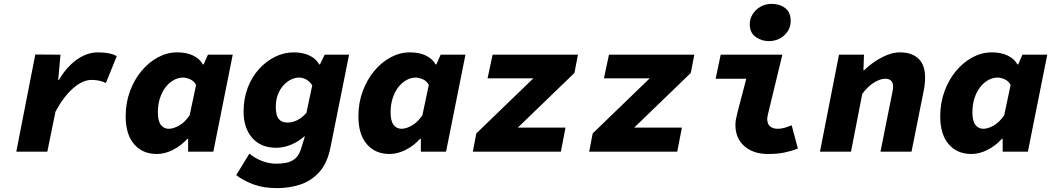

<svg xmlns="http://www.w3.org/2000/svg" viewBox="-20 -782 5440 990"><path d="M64 0 162 -501 292 -500 280 -370H284Q310 -415 343 -447Q376 -479 412 -495.5Q448 -512 484 -512Q517 -512 543 -506.5Q569 -501 582 -492L526 -354Q510 -362 491.5 -366Q473 -370 452 -370Q406 -370 356.5 -326.5Q307 -283 266 -206L224 0Z M789 12Q715 12 671.5 -38.5Q628 -89 628 -182Q628 -251 650 -311Q672 -371 709.5 -416Q747 -461 794.5 -486.5Q842 -512 894 -512Q942 -512 976 -495.5Q1010 -479 1026 -450H1030L1052 -500H1180L1080 0H950V-66H946Q912 -29 870.5 -8.5Q829 12 789 12ZM850 -118Q874 -118 903.5 -134.5Q933 -151 958 -188L991 -344Q981 -364 960.5 -373Q940 -382 924 -382Q899 -382 875.5 -369Q852 -356 833.5 -332Q815 -308 804.5 -275Q794 -242 794 -202Q794 -158 809.5 -138Q825 -118 850 -118Z M1409 188Q1339 188 1287.5 169Q1236 150 1198 121L1266 10Q1294 34 1331 48Q1368 62 1405 62Q1430 62 1455 57.5Q1480 53 1500.5 37Q1521 21 1532 -14L1552 -78H1548Q1521 -53 1482 -36.5Q1443 -20 1404 -20Q1325 -20 1280.5 -71Q1236 -122 1236 -206Q1236 -274 1257.5 -330Q1279 -386 1316 -426.5Q1353 -467 1399 -489.5Q1445 -512 1494 -512Q1542 -512 1576 -495.5Q1610 -479 1626 -450H1630L1654 -500H1780L1684 -22Q1668 59 1626.5 105Q1585 151 1528.5 169.5Q1472 188 1409 188ZM1462 -150Q1488 -150 1513 -162.5Q1538 -175 1560 -200L1590 -342Q1577 -362 1559.5 -372Q1542 -382 1521 -382Q1502 -382 1481 -372Q1460 -362 1442 -342.5Q1424 -323 1413 -295Q1402 -267 1402 -230Q1402 -188 1417 -169Q1432 -150 1462 -150Z M1989 12Q1915 12 1871.5 -38.5Q1828 -89 1828 -182Q1828 -251 1850 -311Q1872 -371 1909.5 -416Q1947 -461 1994.5 -486.5Q2042 -512 2094 -512Q2142 -512 2176 -495.5Q2210 -479 2226 -450H2230L2252 -500H2380L2280 0H2150V-66H2146Q2112 -29 2070.5 -8.5Q2029 12 1989 12ZM2050 -118Q2074 -118 2103.5 -134.5Q2133 -151 2158 -188L2191 -344Q2181 -364 2160.5 -373Q2140 -382 2124 -382Q2099 -382 2075.5 -369Q2052 -356 2033.5 -332Q2015 -308 2004.5 -275Q1994 -242 1994 -202Q1994 -158 2009.5 -138Q2025 -118 2050 -118Z M2418 0 2436 -94 2730 -378H2494L2520 -500H2960L2942 -406L2650 -124H2896L2872 0Z M3018 0 3036 -94 3330 -378H3094L3120 -500H3560L3542 -406L3250 -124H3496L3472 0Z M3940 12Q3864 12 3818 -28.5Q3772 -69 3772 -138Q3772 -153 3775 -168.5Q3778 -184 3782 -200L3828 -376H3670L3696 -500H4014L3940 -194Q3939 -188 3937.5 -182Q3936 -176 3936 -170Q3936 -142 3951 -130Q3966 -118 3990 -118Q4007 -118 4023.5 -122.5Q4040 -127 4062 -136L4094 -16Q4061 -3 4024.5 4.5Q3988 12 3940 12ZM3944 -570Q3907 -570 3876.5 -591.5Q3846 -613 3846 -657Q3846 -685 3861 -709Q3876 -733 3901.5 -747.5Q3927 -762 3958 -762Q4001 -762 4029 -740Q4057 -718 4057 -675Q4057 -630 4024 -600Q3991 -570 3944 -570Z M4208 0 4306 -500H4435L4432 -420H4436Q4459 -443 4490 -464Q4521 -485 4554.5 -498.5Q4588 -512 4620 -512Q4682 -512 4716 -479.5Q4750 -447 4750 -382Q4750 -366 4748 -347Q4746 -328 4742 -310L4680 0H4520L4578 -290Q4581 -304 4583 -315Q4585 -326 4585 -335Q4585 -356 4574.5 -366Q4564 -376 4544 -376Q4519 -376 4487 -356.5Q4455 -337 4426 -298L4368 0Z M4989 12Q4915 12 4871.5 -38.5Q4828 -89 4828 -182Q4828 -251 4850 -311Q4872 -371 4909.5 -416Q4947 -461 4994.5 -486.5Q5042 -512 5094 -512Q5142 -512 5176 -495.5Q5210 -479 5226 -450H5230L5252 -500H5380L5280 0H5150V-66H5146Q5112 -29 5070.5 -8.5Q5029 12 4989 12ZM5050 -118Q5074 -118 5103.5 -134.5Q5133 -151 5158 -188L5191 -344Q5181 -364 5160.5 -373Q5140 -382 5124 -382Q5099 -382 5075.5 -369Q5052 -356 5033.5 -332Q5015 -308 5004.5 -275Q4994 -242 4994 -202Q4994 -158 5009.5 -138Q5025 -118 5050 -118Z"/></svg>

Font: Source Code Pro ExtraLight Black
Style: Italic
Weight: 900
Italic angle: -11°
Monospace: yes
Version: Version 1.016;hotconv 1.0.116;makeotfexe 2.5.65601